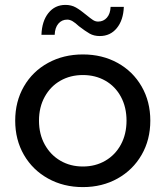

<svg xmlns="http://www.w3.org/2000/svg" viewBox="-20 -757 675 783"><path d="M42 -265Q42 -343 77.5 -404.5Q113 -466 176 -500.5Q239 -535 318 -535Q397 -535 459.5 -500.5Q522 -466 557.5 -404.5Q593 -343 593 -265Q593 -187 557.5 -125.5Q522 -64 459.5 -29Q397 6 318 6Q239 6 176 -29Q113 -64 77.5 -125.5Q42 -187 42 -265ZM496 -265Q496 -320 473 -362.5Q450 -405 409.5 -428Q369 -451 318 -451Q267 -451 226.5 -428Q186 -405 162.5 -362.5Q139 -320 139 -265Q139 -210 162.5 -167.5Q186 -125 226.5 -101.5Q267 -78 318 -78Q369 -78 409.5 -101.5Q450 -125 473 -167.5Q496 -210 496 -265ZM302 -650Q287 -664 276 -670.5Q265 -677 254 -677Q232 -677 218 -660.5Q204 -644 203 -615H149Q151 -671 177.5 -704Q204 -737 247 -737Q271 -737 289.5 -726.5Q308 -716 332 -696Q349 -682 359 -675.5Q369 -669 380 -669Q402 -669 416 -685Q430 -701 431 -729H485Q483 -675 456.5 -642.5Q430 -610 387 -610Q363 -610 345.5 -620Q328 -630 302 -650Z"/></svg>

Font: APTA Sans Medium
Style: Bold
Weight: 500
Version: Version 7.200